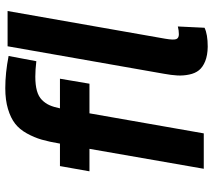

<svg xmlns="http://www.w3.org/2000/svg" viewBox="-60 -739 814 734"><g transform="rotate(-90 347.0 -372.0)"><path d="M420.9 -644Q389.2 -644 367.2 -637.9Q345.2 -631.8 332 -618.7Q318.8 -605.5 311.8 -589.6Q304.7 -573.7 299.8 -549.8H413.1L394 -437H280.8L204.1 0H68.8L145 -437H59.1L79.1 -549.8H165Q171.9 -590.8 180.2 -619.6Q188.5 -648.4 204.1 -676.5Q219.7 -704.6 241.5 -721.4Q263.2 -738.3 297.4 -748.5Q331.5 -758.8 377 -758.8Q435.1 -758.8 500 -746.1L480 -640.1Q446.8 -644 420.9 -644ZM565.9 -147Q560.5 -115.2 564.5 -105.2Q568.4 -95.2 583 -95.2Q597.2 -95.2 612.8 -99.1L607.9 2.9Q583 15.1 535.2 15.1Q502.4 14.6 479.7 5.4Q457 -3.9 445.3 -18.6Q433.6 -33.2 429 -55.7Q424.3 -78.1 425.5 -101.1Q426.8 -124 432.1 -152.8L537.1 -750H671.9Z"/></g></svg>

Font: Stilu SemiBold
Style: Italic
Weight: 600
Italic angle: -10°
Designer: Genilson Lima Santos
Foundry: Genilson Lima Santos
Version: Version 1.200;PS 001.200;hotconv 1.0.88;makeotf.lib2.5.64775